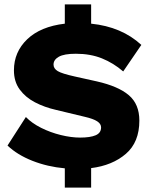

<svg xmlns="http://www.w3.org/2000/svg" viewBox="-20 -764 687 868"><path d="M273 84V-3Q195 -10 126.5 -37Q58 -64 14 -106L97 -235Q124 -207 166 -186Q208 -165 255 -153.5Q302 -142 342 -142Q388 -142 412.5 -152.5Q437 -163 437 -188Q437 -204 419.5 -215.5Q402 -227 363 -236L234 -267Q181 -279 138 -301.5Q95 -324 69 -359.5Q43 -395 43 -446Q43 -529 103 -586.5Q163 -644 273 -657V-744H392V-657Q530 -643 619 -561L537 -441Q493 -479 441 -500Q389 -521 323 -521Q270 -521 246 -507.5Q222 -494 222 -472Q222 -454 241 -442.5Q260 -431 319 -418L418 -396Q515 -374 562.5 -333.5Q610 -293 610 -219Q610 -121 549 -68.5Q488 -16 392 -4V84Z"/></svg>

Font: Work Sans ExtraBold
Style: Regular
Weight: 800
Designer: Wei Huang
Foundry: Wei Huang
Version: Version 2.012; ttfautohint (v1.8.3)